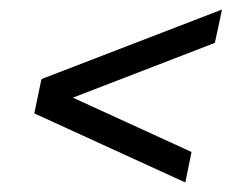

<svg xmlns="http://www.w3.org/2000/svg" viewBox="-20 -455 506 403"><path d="M369 -72 52 -217 67 -289 446 -435 431 -365 133 -250 382 -136Z"/></svg>

Font: Saira Condensed
Style: Italic
Weight: 400
Width: 3
Italic angle: -12°
Designer: Hector Gatti with collaboration of the Omnibus-Type team
Foundry: Omnibus-Type
Version: Version 1.100